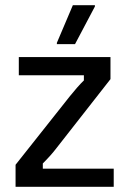

<svg xmlns="http://www.w3.org/2000/svg" viewBox="-20 -720 498 740"><path d="M269.2 -550 345.8 -695V-700H260.8L199.2 -555V-550ZM418.3 0V-70H145V-90C165.8 -110.8 182.5 -129.2 198.3 -150L405.8 -415V-500H52.5V-430H303.3V-410C287.5 -395 266.7 -370.8 250 -350L40 -85V0Z"/></svg>

Font: Familjen Grotesk
Style: Regular
Weight: 400
Designer: Anders Wikstroem, Jonas Baeckman, Matilda Gysing, Kristian Moeller
Foundry: Familjen STHLM AB
Version: Version 2.000